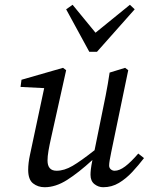

<svg xmlns="http://www.w3.org/2000/svg" viewBox="-20 -771 623 804"><path d="M412 13Q392 13 375.5 0Q359 -13 359 -39Q359 -49 360.5 -62.5Q362 -76 367 -101Q309 -48 261 -17.5Q213 13 167 13Q139 13 118.5 -3Q98 -19 98 -60Q98 -88 105.5 -122.5Q113 -157 119 -186L165 -402L66 -407L70 -437L244 -487L257 -477L194 -194Q187 -163 183 -139.5Q179 -116 179 -99Q179 -56 217 -56Q249 -56 284 -76.5Q319 -97 376 -142L403 -275Q413 -323 422.5 -371Q432 -419 439 -467L504 -487L517 -477L446 -135Q442 -116 439.5 -101Q437 -86 437 -78Q437 -68 444 -62Q451 -56 460 -56Q480 -56 504 -74Q528 -92 559 -128L583 -109Q560 -79 534 -51Q508 -23 478 -5Q448 13 412 13ZM284 -751 380 -634 524 -751 544 -732 386 -554H354L257 -732Z"/></svg>

Font: Source Serif Pro
Style: Italic
Weight: 400
Italic angle: -12°
Designer: Frank Grießhammer
Foundry: Adobe Systems Incorporated
Version: Version 3.001;hotconv 1.0.111;makeotfexe 2.5.65597